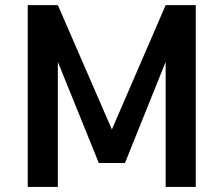

<svg xmlns="http://www.w3.org/2000/svg" viewBox="-20 -740 885 760"><path d="M635.7 -719.7H754.9V0H635.7V-495.1L474.6 -94.7H371.1L209 -495.1V0H89.8V-719.7H209L422.9 -227.5Z"/></svg>

Font: Allerta
Style: Regular
Weight: 400
Designer: Matt McInerney
Foundry: Matt McInerney
Version: Version 1.0